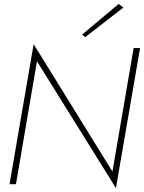

<svg xmlns="http://www.w3.org/2000/svg" viewBox="-20 -947 740 987"><path d="M667 -700 558 -65 153 -720 29 0H62L170 -632L576 20L700 -700ZM614 -908 590 -927 402 -769 418 -756Z"/></svg>

Font: Jost* 200 Thin Italic
Style: Italic
Weight: 200
Italic angle: -10°
Version: Version 3.200; ttfautohint (v0.97) -l 8 -r 50 -G 200 -x 14 -